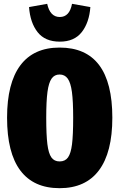

<svg xmlns="http://www.w3.org/2000/svg" viewBox="-20 -965 625 1005"><path d="M568 -349Q568 -167 498 -73.5Q428 20 292 20Q156 20 86.5 -72.5Q17 -165 17 -349Q17 -530 86.5 -623Q156 -716 292 -716Q568 -716 568 -349ZM222 -349Q222 -259 228 -210.5Q234 -162 249 -141Q264 -120 292 -120Q321 -120 336 -141Q351 -162 357 -210Q363 -258 363 -349Q363 -435 356.5 -483.5Q350 -532 334.5 -553.5Q319 -575 292 -575Q265 -575 250 -553.5Q235 -532 228.5 -484Q222 -436 222 -349ZM132 -928 227 -945Q242 -876 293 -876Q344 -876 357 -945L453 -928Q447 -847 408 -797Q369 -747 293 -747Q216 -747 177 -796.5Q138 -846 132 -928Z"/></svg>

Font: Fira Sans Extra Condensed Black
Style: Regular
Weight: 900
Width: 1
Designer: Carrois Corporate & Edenspiekermann AG
Foundry: Carrois Corporate GbR & Edenspiekermann AG
Version: Version 4.203